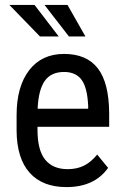

<svg xmlns="http://www.w3.org/2000/svg" viewBox="-20 -760 508 790"><path d="M253.4 9.8Q154.8 9.8 102.1 -49.1Q49.3 -107.9 48.3 -221.7V-285.6Q48.3 -403.8 99.9 -470.9Q151.4 -538.1 243.7 -538.1Q336.4 -538.1 382.3 -479Q428.2 -419.9 429.2 -294.9V-238.3H134.3V-226.1Q134.3 -141.1 166.3 -102.5Q198.2 -64 258.3 -64Q296.4 -64 325.4 -78.4Q354.5 -92.8 379.9 -124L424.8 -69.3Q368.7 9.8 253.4 9.8ZM243.7 -463.9Q189.9 -463.9 164.1 -427Q138.2 -390.1 134.8 -312.5H342.8V-324.2Q339.4 -399.4 315.7 -431.6Q292 -463.9 243.7 -463.9ZM221.7 -609.9H144.5L18.6 -739.7H122.1ZM331.5 -609.9H263.7L163.1 -739.7H257.8Z"/></svg>

Font: Roboto Condensed
Style: Regular
Weight: 400
Designer: Google
Version: Version 2.001047; 2015